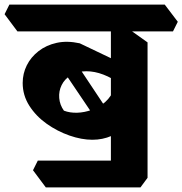

<svg xmlns="http://www.w3.org/2000/svg" viewBox="-76 -675 796 838"><path d="M327 -65Q280 -65 227 -83.5Q174 -102 127.5 -135Q81 -168 52 -213.5Q23 -259 23 -313Q23 -354 41 -390Q59 -426 92.5 -452Q126 -478 171.5 -488Q217 -498 272 -486L473 -390L452 -307Q413 -335 375 -349.5Q337 -364 301 -364Q261 -364 233.5 -347Q206 -330 193 -303.5Q180 -277 182.5 -247Q185 -217 203 -192Q229 -182 261 -183Q293 -184 326 -196Q359 -208 384.5 -231Q410 -254 422 -288L479 -133Q450 -99 411 -82Q372 -65 327 -65ZM124 143 68 68 89 26H568V101L537 143ZM351 -143 187 -386 248 -412 407 -173ZM568 71 408 44V-590L464 -564L568 -490ZM0 -538 -56 -613 -35 -655H643L700 -580L679 -538Z"/></svg>

Font: Eczar
Style: Bold
Weight: 700
Designer: Vaibhav Singh
Foundry: Rosetta Type Foundry
Version: Version 2.000